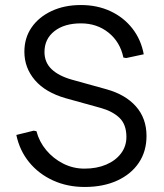

<svg xmlns="http://www.w3.org/2000/svg" viewBox="-20 -732 653 764"><path d="M317 12Q248 12 191 -14Q134 -40 96 -86.5Q58 -133 45 -195L114 -212L125 -210Q136 -168 164 -134.5Q192 -101 231.5 -81Q271 -61 316 -61Q365 -61 402.5 -77Q440 -93 461.5 -121.5Q483 -150 483 -187Q483 -237 455 -263.5Q427 -290 379 -303L242 -341Q161 -364 119 -413Q77 -462 77 -526Q77 -581 105.5 -622.5Q134 -664 185 -688Q236 -712 302 -712Q367 -712 419.5 -687.5Q472 -663 506.5 -619Q541 -575 552 -516L482 -501L471 -503Q458 -565 412 -602Q366 -639 302 -639Q236 -639 196.5 -608Q157 -577 157 -525Q157 -484 185 -457Q213 -430 266 -415L403 -377Q479 -356 521 -308.5Q563 -261 563 -191Q563 -130 532.5 -84.5Q502 -39 446.5 -13.5Q391 12 317 12Z"/></svg>

Font: Fustat
Style: Regular
Weight: 400
Designer: Mohamed Gaber, Khaled Hosny, Laura Garcia Mut
Foundry: Kief Type Foundry, Alif Type Foundry, Hard Type Foundry
Version: Version 1.007